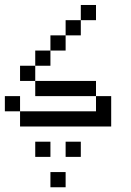

<svg xmlns="http://www.w3.org/2000/svg" viewBox="-20 -708 540 790"><path d="M375 -625H312.5V-687.5H375ZM0 -312.5H62.5V-250H0ZM62.5 -250H375V-312.5H437.5V-187.5H62.5ZM62.5 -437.5H125V-375H62.5ZM125 -125H187.5V-62.5H125ZM125 -375H375V-312.5H125ZM125 -500H187.5V-437.5H125ZM187.5 0H250V62.5H187.5ZM187.5 -562.5H250V-500H187.5ZM250 -125H312.5V-62.5H250ZM250 -625H312.5V-562.5H250Z"/></svg>

Font: 寒蝉点阵体 16px
Style: Regular
Weight: 400
Designer: Designed by Warren2060
Foundry: ChillType
Version: Version 1.000